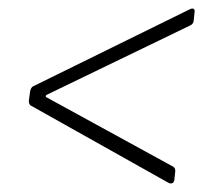

<svg xmlns="http://www.w3.org/2000/svg" viewBox="-20 -493 472 446"><path d="M385 -75 387 -94C388 -99 386 -104 382 -106L88 -267C85 -268 86 -272 89 -273L422 -434C427 -436 430 -441 430 -446L432 -465C433 -472 429 -475 422 -472L58 -293C53 -291 51 -286 50 -281L47 -259C47 -254 48 -249 53 -247L372 -68C379 -65 384 -68 385 -75Z"/></svg>

Font: Barlow Condensed ExtraLight
Style: Italic
Weight: 275
Width: 3
Italic angle: -7°
Designer: Jeremy Tribby
Foundry: Tribby Type
Version: Version 1.422;hotconv 1.0.109;makeotfexe 2.5.65596